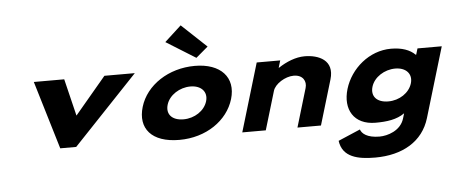

<svg xmlns="http://www.w3.org/2000/svg" viewBox="-64 -1002 3403 1440"><g transform="rotate(-5 1637.5 -282.5)"><path d="M433.2 -513H204.3L358.4 0H478.4L964.6 -513H735.7L501 -234Z M1338.2 -840 1212.8 -725 1434.9 -587 1525.7 -664ZM1001.5 -256C1049.3 -416 1218.8 -528 1417.2 -528C1612 -528 1714.5 -416 1666.7 -256C1619.4 -98 1456.6 15 1254.8 15C1044.4 15 954.2 -98 1001.5 -256ZM1189.5 -256C1168.5 -186 1211.7 -136 1298.8 -136C1382.3 -136 1457.7 -186 1478.7 -256C1499.9 -327 1450.7 -377 1370.9 -377C1289.8 -377 1210.7 -327 1189.5 -256Z M1728.8 0H1905.8L1992.6 -290C2007.8 -341 2085.4 -390 2149.5 -390C2218.5 -390 2246.2 -341 2230.9 -290L2144.2 0H2321.2L2422.3 -338C2465.1 -481 2348.1 -528 2244 -528C2176.3 -528 2105.9 -499 2045.5 -459H2043.1L2059.3 -513H1882.3Z M2443.3 126C2459.9 251 2576.3 275 2705.8 275C2912.1 275 3066.4 186 3117.8 14L3275.5 -513H3092.8L3079 -467H3075.4C3036.2 -506 2976.3 -528 2894 -528C2729.9 -528 2588.4 -406 2543.5 -256C2498.7 -106 2567.5 15 2731.6 15C2816.3 15 2891.8 5 2950.4 -37L2939 1C2911.8 92 2811.2 121 2751.9 121C2658.7 121 2619.3 86 2609.5 55ZM2731.5 -256C2752.8 -327 2831.9 -377 2912.9 -377C2992.8 -377 3041.5 -327 3020.3 -256C2999.4 -186 2924.3 -136 2840.9 -136C2753.7 -136 2710.6 -186 2731.5 -256Z"/></g></svg>

Font: Hussar
Style: BdSuprExtOblThree
Weight: 700
Foundry: Cannot Into Space Fonts
Version: Version 2.00